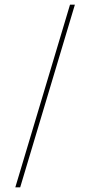

<svg xmlns="http://www.w3.org/2000/svg" viewBox="-20 -756 436 828"><path d="M46 52H67L303 -736H282Z"/></svg>

Font: Perun Thin
Style: Regular
Weight: 100
Foundry: Copyright (c) Stefan Peev, Context Ltd, 2016
Version: Version 1.089